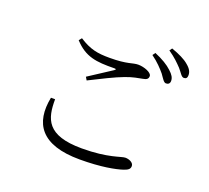

<svg xmlns="http://www.w3.org/2000/svg" viewBox="-138 -989 1276 1175"><g transform="rotate(20 500.0 -401.0)"><path d="M783 -651C802 -625 813 -603 828 -603C843 -603 853 -611 853 -628C853 -648 843 -666 818 -688C794 -711 755 -735 704 -756L691 -738C734 -707 762 -676 783 -651ZM871 -720C893 -695 903 -672 919 -672C934 -672 941 -680 941 -697C941 -718 932 -737 905 -759C881 -780 842 -799 791 -817L779 -800C824 -769 848 -744 871 -720ZM236 -669C310 -588 382 -580 499 -582C513 -582 514 -579 503 -571C466 -547 404 -506 354 -474L366 -454C435 -489 527 -535 577 -553C627 -572 657 -575 685 -581C710 -585 720 -593 720 -611C720 -634 668 -653 631 -653C592 -653 569 -632 450 -632C371 -632 322 -641 251 -687ZM224 -280C223 -153 249 -53 480 -53C653 -53 724 -91 751 -91C776 -91 805 -78 805 -56C805 -38 795 -28 765 -18C719 -3 630 15 491 15C237 15 162 -104 197 -280Z"/></g></svg>

Font: Harano Aji Mincho TW
Style: Regular
Weight: 400
Foundry: Masamichi Hosoda
Version: HaranoAjiMinchoTW-Regular version 20230610;ttx 4.39.4